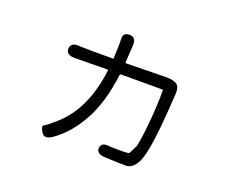

<svg xmlns="http://www.w3.org/2000/svg" viewBox="-108 -785 1216 1012"><g transform="rotate(20 500.0 -279.0)"><path d="M263 37Q223 64 205 33Q186 2 197.5 -3.5Q209 -9 250 -44Q389 -159 417 -391Q418 -396 413 -396L230 -394Q181 -394 182 -429Q183 -465 231 -462L247 -461Q270 -460 293 -460H419Q424 -460 424 -465L426 -525Q427 -548 426 -571Q423 -608 461 -608Q499 -608 496 -559L490 -465Q490 -460 495 -460L721 -464Q752 -464 775 -453Q797 -441 795 -399Q789 -299 780 -203Q765 -53 740.5 -3Q716 47 677 47Q652 47 627 46L558 43Q509 41 512 7Q516 -27 564 -19Q568 -18 636 -18Q670 -18 673 -23Q684 -44 694 -65Q704 -86 716 -210Q725 -308 725 -391Q725 -396 720 -396H491Q484 -396 483 -390Q463 -229 403 -122Q345 -19 263 37Z"/></g></svg>

Font: Resource Han Rounded JP Normal
Style: Regular
Weight: 350
Designer: Cyano Hao (round all glyphs); Ryoko NISHIZUKA 西塚涼子 (kana, bopomofo & ideographs); Paul D. Hunt (Latin, Greek & Cyrillic)
Foundry: Cyano Hao
Version: 0.990